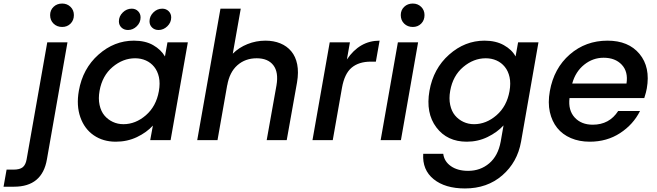

<svg xmlns="http://www.w3.org/2000/svg" viewBox="-146 -789 3698 1081"><path d="M120.1 -550.8H233.9L118.2 107.9Q91.8 262.2 -66.9 262.2H-126L-108.9 166H-69.8Q-34.7 166 -18.1 152.6Q-1.5 139.2 3.9 107.9ZM204.1 -637.2Q174.8 -637.2 155.5 -656Q136.2 -674.8 136.2 -704.1Q136.2 -731.9 155.5 -750.5Q174.8 -769 204.1 -769Q231.9 -769 251 -750.5Q270 -731.9 270 -704.1Q270 -674.8 251.2 -656Q232.4 -637.2 204.1 -637.2Z M297.9 -277.8Q319.8 -402.8 408.4 -481.4Q497.1 -560.1 607.9 -560.1Q672.4 -560.1 716.6 -534.7Q760.7 -509.3 782.7 -471.2L796.9 -550.8H911.6L814.5 0H699.7L714.8 -82Q679.2 -43 624.8 -17.1Q570.3 8.8 505.9 8.8Q434.6 8.8 382.1 -27.1Q329.6 -63 306.4 -128.9Q283.2 -194.8 297.9 -277.8ZM748.5 -275.9Q756.3 -320.3 748.8 -354.7Q741.2 -389.2 721.9 -412.8Q702.6 -436.5 675 -448.7Q647.5 -460.9 614.7 -460.9Q546.4 -460.9 488 -411.9Q429.7 -362.8 414.6 -277.8Q406.7 -234.4 414.6 -198.2Q422.4 -162.1 441.9 -138.9Q461.4 -115.7 489 -102.8Q516.6 -89.8 548.8 -89.8Q617.2 -89.8 675.3 -140.1Q733.4 -190.4 748.5 -275.9ZM574.7 -620.1Q552.2 -620.1 537.8 -634Q523.4 -647.9 523.4 -668.9Q523.4 -697.3 545.2 -718.8Q566.9 -740.2 595.7 -740.2Q617.2 -740.2 631.3 -726.1Q645.5 -711.9 645.5 -690.9Q645.5 -662.1 624 -641.1Q602.5 -620.1 574.7 -620.1ZM746.6 -620.1Q724.6 -620.1 710.2 -634Q695.8 -647.9 695.8 -668.9Q695.8 -697.3 717.3 -718.8Q738.8 -740.2 767.6 -740.2Q789.1 -740.2 803.5 -726.1Q817.9 -711.9 817.9 -690.9Q817.9 -662.1 796.1 -641.1Q774.4 -620.1 746.6 -620.1Z M964.4 0 1095.2 -740.2H1209.5L1164.6 -486.8Q1199.2 -521.5 1247.6 -540.8Q1295.9 -560.1 1348.6 -560.1Q1395 -560.1 1432.1 -544.9Q1469.2 -529.8 1493.9 -500.2Q1518.6 -470.7 1527.3 -426.8Q1536.1 -382.8 1526.4 -325.2L1468.3 0H1355.5L1410.6 -308.1Q1423.3 -382.3 1393.1 -421.6Q1362.8 -460.9 1299.3 -460.9Q1234.9 -460.9 1190.4 -421.6Q1146 -382.3 1133.3 -308.1V-310.1L1078.6 0Z M1727.5 0H1613.3L1710.4 -550.8H1824.2L1807.1 -454.1Q1878.4 -560.1 1991.2 -560.1L1970.2 -441.9H1941.4Q1874.5 -441.9 1834 -408.2Q1793.5 -374.5 1779.3 -293.9Z M1997.1 0 2094.2 -550.8H2208L2111.3 0ZM2178.2 -637.2Q2148.9 -637.2 2129.6 -656Q2110.4 -674.8 2110.4 -704.1Q2110.4 -731.9 2129.6 -750.5Q2148.9 -769 2178.2 -769Q2206.1 -769 2225.1 -750.5Q2244.1 -731.9 2244.1 -704.1Q2244.1 -674.8 2225.3 -656Q2206.5 -637.2 2178.2 -637.2Z M2272 -277.8Q2293.9 -402.8 2382.6 -481.4Q2471.2 -560.1 2582 -560.1Q2645.5 -560.1 2690.9 -534.7Q2736.3 -509.3 2756.8 -471.2L2771 -550.8H2885.7L2787.6 8.8Q2767.1 124.5 2682.1 198.2Q2597.2 272 2471.7 272Q2359.9 272 2295.4 219.7Q2231 167.5 2236.8 77.1H2349.6Q2355 120.1 2392.8 146.5Q2430.7 172.9 2489.7 172.9Q2558.6 172.9 2608.4 130.6Q2658.2 88.4 2672.9 8.8L2689 -83Q2653.3 -43.9 2599.1 -17.6Q2544.9 8.8 2481.9 8.8Q2371.6 8.8 2310.8 -71.8Q2250 -152.3 2272 -277.8ZM2722.7 -275.9Q2730.5 -320.3 2722.9 -354.7Q2715.3 -389.2 2696 -412.8Q2676.8 -436.5 2649.2 -448.7Q2621.6 -460.9 2588.9 -460.9Q2520.5 -460.9 2462.2 -411.9Q2403.8 -362.8 2388.7 -277.8Q2380.9 -234.4 2388.7 -198.2Q2396.5 -162.1 2416 -138.9Q2435.5 -115.7 2463.1 -102.8Q2490.7 -89.8 2522.9 -89.8Q2591.3 -89.8 2649.4 -140.1Q2707.5 -190.4 2722.7 -275.9Z M3252.4 -463.9Q3191.9 -463.9 3143.1 -424.8Q3094.2 -385.7 3075.7 -318.8H3381.3Q3391.6 -385.3 3354.7 -424.6Q3317.9 -463.9 3252.4 -463.9ZM3457.5 -164.1Q3419.4 -87.9 3345.2 -39.6Q3271 8.8 3174.3 8.8Q3115.2 8.8 3068.1 -11.5Q3021 -31.7 2991.2 -68.8Q2961.4 -106 2949.7 -158.4Q2938 -210.9 2949.7 -275.9Q2972.7 -404.8 3062 -482.4Q3151.4 -560.1 3274.4 -560.1Q3392.6 -560.1 3454.6 -485.4Q3516.6 -410.6 3495.6 -291Q3492.7 -272.5 3481.4 -236.8H3060.5Q3052.2 -168.5 3089.4 -127.7Q3126.5 -86.9 3191.4 -86.9Q3284.7 -86.9 3334.5 -164.1Z"/></svg>

Font: SVN-Poppins Medium
Style: Italic
Weight: 500
Italic angle: -10°
Designer: Ninad Kale (Devanagari), Jonny Pinhorn (Latin)
Foundry: Indian Type Foundry
Version: Version 3.002 2017